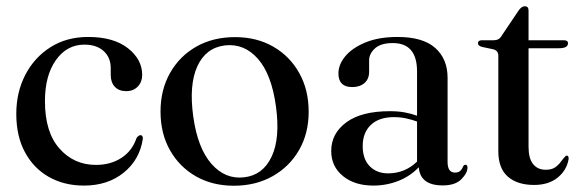

<svg xmlns="http://www.w3.org/2000/svg" viewBox="-20 -582 1856 613"><path d="M434 -342.5Q434 -320.5 420 -305.8Q406 -291 383 -291Q359.5 -291 346.5 -305Q333.5 -319 333.5 -343V-364.5Q333.5 -398.5 311 -419Q288.5 -439.5 249.5 -439.5Q193.5 -439.5 158.5 -390.2Q123.5 -341 123.5 -259Q123.5 -160 169.8 -107.8Q216 -55.5 286.5 -55.5Q333 -55.5 367.5 -77.8Q402 -100 416 -141.5Q422.5 -150.5 428.5 -150.5Q436.5 -150.5 436 -138.5Q426 -72 375 -30.8Q324 10.5 248 10.5Q185 10.5 136.2 -17Q87.5 -44.5 59.8 -95.8Q32 -147 32 -218.5Q32 -287.5 60.8 -343Q89.5 -398.5 141 -431.2Q192.5 -464 261.5 -464Q342.5 -464 388.2 -428.2Q434 -392.5 434 -342.5Z M730.5 -463.5Q799.5 -463.5 852.2 -433.2Q905 -403 935.2 -349.2Q965.5 -295.5 965.5 -225Q965.5 -156.5 935 -103.2Q904.5 -50 850.5 -19.5Q796.5 11 726.5 11Q658 11 605.2 -19.2Q552.5 -49.5 522.5 -102.8Q492.5 -156 492.5 -226Q492.5 -295 522.8 -348.8Q553 -402.5 606.5 -433Q660 -463.5 730.5 -463.5ZM760 -16Q819.5 -23 847.2 -81.8Q875 -140.5 861 -242.5Q847 -345 803.2 -394.5Q759.5 -444 698 -437Q637 -429.5 610 -370.2Q583 -311 597 -210Q611 -109 655.2 -58.8Q699.5 -8.5 760 -16Z M1037.5 -100Q1037.5 -156 1085.8 -191.5Q1134 -227 1225 -227Q1251.5 -227 1272.8 -223Q1294 -219 1311.5 -212.5V-354Q1311.5 -444.5 1234 -444.5Q1196 -444.5 1177.2 -427.5Q1158.5 -410.5 1158.5 -389.5V-352.5Q1158.5 -330 1143.8 -317Q1129 -304 1104.5 -304Q1060.5 -304 1060.5 -347.5Q1060.5 -376 1082.5 -402.5Q1104.5 -429 1146.8 -446.5Q1189 -464 1249.5 -464Q1330 -464 1369.5 -429Q1409 -394 1409 -333.5V-65Q1409 -31 1432.5 -31Q1443.5 -31 1449.5 -36.5Q1455.5 -42 1458.5 -50.5Q1461.5 -56 1466 -56Q1472.5 -56 1472.5 -47Q1472.5 -29.5 1453 -9.8Q1433.5 10 1393.5 10Q1321.5 10 1317 -48Q1290 -19.5 1252 -4.5Q1214 10.5 1172 10.5Q1112 10.5 1074.8 -20Q1037.5 -50.5 1037.5 -100ZM1138 -115.5Q1138 -74 1160.5 -51.2Q1183 -28.5 1219 -28.5Q1272.5 -28.5 1311.5 -66V-194Q1295 -200 1276.8 -204Q1258.5 -208 1237.5 -208Q1190 -208 1164 -183.2Q1138 -158.5 1138 -115.5Z M1555.5 -424.5 1520 -432Q1506 -435.5 1506 -443.5Q1506 -453.5 1518.5 -453.5H1556.5Q1573.5 -453.5 1581 -467L1635.5 -548Q1645 -562 1655.5 -562Q1667.5 -562 1667.5 -548.5V-453.5H1780Q1793.5 -453.5 1793.5 -444Q1793.5 -428 1764.5 -428H1667.5V-113Q1667.5 -76.5 1682 -58.2Q1696.5 -40 1722.5 -40Q1741.5 -40 1752.5 -47.8Q1763.5 -55.5 1771 -66Q1778.5 -76.5 1786.5 -84.5Q1796 -87.5 1795.5 -74.5Q1789.5 -38.5 1760.5 -15Q1731.5 8.5 1685 8.5Q1632 8.5 1601.5 -18Q1571 -44.5 1571 -99V-404.5Q1571 -420 1555.5 -424.5Z"/></svg>

Font: Fraunces 72pt
Style: Regular
Weight: 400
Version: Version 1.000;[0bf87f6ff]